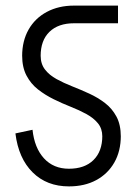

<svg xmlns="http://www.w3.org/2000/svg" viewBox="-20 -650 486 685"><path d="M345 -163Q345 -191 329.5 -210Q314 -229 288.5 -243Q263 -257 232.5 -269Q202 -281 171.5 -296Q141 -311 115.5 -331Q90 -351 74.5 -380.5Q59 -410 59 -452H125Q125 -422 140.5 -402Q156 -382 181.5 -368Q207 -354 237.5 -342Q268 -330 298.5 -316Q329 -302 354.5 -282.5Q380 -263 395.5 -234Q411 -205 411 -163ZM244 -567V-630H401V-567ZM59 -450Q59 -504 82 -544.5Q105 -585 147 -607.5Q189 -630 244 -630V-567Q188 -567 156.5 -536.5Q125 -506 125 -450ZM411 -165Q411 -111 388 -70.5Q365 -30 323.5 -7.5Q282 15 226 15V-48Q282 -48 313.5 -79Q345 -110 345 -165ZM96 -187Q103 -122 137 -85Q171 -48 226 -48V15Q147 15 96.5 -35Q46 -85 35 -174Z"/></svg>

Font: Akshar Light Light
Style: Regular
Weight: 300
Version: Version 1.100